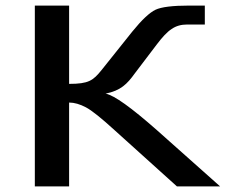

<svg xmlns="http://www.w3.org/2000/svg" viewBox="-20 -669 810 689"><path d="M228 0V-301C247 -301 267 -295 288 -284C309 -273 344 -245 391 -202L615 0H770L543 -202C451 -283 390 -327 359 -333C413 -344 436 -367 464 -406L543 -510C562 -535 579 -554 596 -565C612 -576 630 -581 651 -581H715V-649H659C600 -649 559 -644 538 -634C517 -624 489 -598 455 -556L344 -417C314 -380 298 -368 228 -368V-649H105V0Z"/></svg>

Font: Gamestation Extended
Style: Regular
Weight: 400
Width: 7
Designer: Jonas Hecksher
Foundry: Jonas Hecksher, Playtypeª, e-types AS
Version: Version 1.003